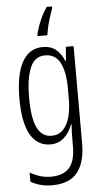

<svg xmlns="http://www.w3.org/2000/svg" viewBox="-65 -805 571 1085"><g transform="rotate(-5 221.0 -262.5)"><path d="M201 -542Q247 -542 276 -517.5Q305 -493 321 -453H325L331 -532H375V20Q375 128 329.5 184.5Q284 241 185 241Q119 241 65 210V158Q95 175 123.5 183.5Q152 192 184 192Q252 192 287 154.5Q322 117 322 30V-2Q322 -21 322.5 -43.5Q323 -66 325 -93H322Q305 -46 273.5 -18Q242 10 196 10Q123 10 83.5 -58Q44 -126 44 -264Q44 -398 83.5 -470Q123 -542 201 -542ZM209 -494Q150 -494 124.5 -432.5Q99 -371 99 -264Q99 -147 126 -92.5Q153 -38 207 -38Q247 -38 272.5 -64Q298 -90 310 -134.5Q322 -179 322 -233V-300Q322 -389 295.5 -441.5Q269 -494 209 -494ZM273 -756Q266 -737 257 -709.5Q248 -682 241.5 -653.5Q235 -625 233 -606H177V-616Q185 -651 203 -693Q221 -735 243 -766H273Z"/></g></svg>

Font: Noto Sans Lao UI ExtCond Light
Style: Regular
Weight: 300
Width: 2
Designer: Monotype Design Team
Foundry: Monotype Imaging Inc.
Version: Version 2.000; ttfautohint (v1.8.4.7-5d5b)